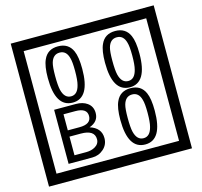

<svg xmlns="http://www.w3.org/2000/svg" viewBox="-141 -1116 1436 1362"><g transform="rotate(-15 577.5 -435.0)"><path d="M1103 90H53V-960H1103ZM1028 15V-885H128V15ZM497 -656Q497 -442 371 -442Q244 -442 244 -656Q244 -744 265 -789Q294 -855 371 -855Q448 -855 477 -789Q497 -745 497 -656ZM444 -656Q444 -723 435 -752Q420 -809 371 -809Q322 -809 306 -752Q298 -723 298 -656Q298 -587 306 -553Q322 -488 371 -488Q419 -488 435 -554Q444 -587 444 -656ZM917 -656Q917 -442 791 -442Q664 -442 664 -656Q664 -744 685 -789Q714 -855 791 -855Q868 -855 897 -789Q917 -745 917 -656ZM864 -656Q864 -723 855 -752Q840 -809 791 -809Q742 -809 726 -752Q718 -723 718 -656Q718 -587 726 -553Q742 -488 791 -488Q839 -488 855 -554Q864 -587 864 -656ZM522 -141Q522 -93 486.5 -61.5Q451 -30 403 -30H229V-427H388Q439 -427 471 -404Q508 -378 508 -329Q508 -266 440 -242Q522 -216 522 -141ZM457 -321Q457 -379 372 -379H285V-261H371Q457 -261 457 -321ZM469 -147Q469 -215 368 -215H285V-78H371Q408 -78 435 -93Q469 -112 469 -147ZM917 -236Q917 -22 791 -22Q664 -22 664 -236Q664 -324 685 -369Q714 -435 791 -435Q868 -435 897 -369Q917 -325 917 -236ZM864 -236Q864 -303 855 -332Q840 -389 791 -389Q742 -389 726 -332Q718 -303 718 -236Q718 -167 726 -133Q742 -68 791 -68Q839 -68 855 -134Q864 -167 864 -236Z"/></g></svg>

Font: Unicode BMP Fallback SIL
Style: Regular
Weight: 400
Foundry: NRSI, SIL International
Version: Version 5.1 Based on Unicode 5.1